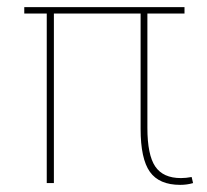

<svg xmlns="http://www.w3.org/2000/svg" viewBox="-20 -513 580 538"><path d="M374 -152V-475H131V0H111V-475H48V-493H497V-475H393V-155Q393 -79 415 -46.5Q437 -14 487 -14Q501 -14 517 -17L521 0Q504 5 485 5Q426 5 400 -31.5Q374 -68 374 -152Z"/></svg>

Font: Hanken Grotesk Thin
Style: Regular
Weight: 100
Designer: Alfredo Marco Pradil
Foundry: Hanken Design Co.
Version: Version 3.014